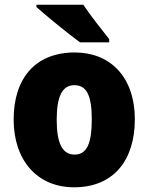

<svg xmlns="http://www.w3.org/2000/svg" viewBox="-20 -786 633 816"><path d="M334 -766H135V-756C175 -720 274 -639 320 -606H444V-620C417 -654 362 -723 334 -766ZM553 -278C553 -461 447 -563 298 -563C129 -563 38 -452 38 -278C38 -107 136 10 295 10C466 10 553 -109 553 -278ZM221 -277C221 -375 244 -424 296 -424C351 -424 370 -375 370 -278C370 -180 351 -129 297 -129C243 -129 221 -181 221 -277Z"/></svg>

Font: Noto Sans Thai Looped SemiCondensed Black
Style: Regular
Weight: 900
Width: 4
Designer: Sasikarn Vongin, Ben Mitchell
Foundry: The Fontpad Ltd
Version: Version 1.001